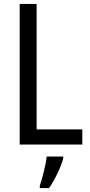

<svg xmlns="http://www.w3.org/2000/svg" viewBox="-20 -734 457 975"><path d="M80 0H398V-77H166V-714H80ZM301 71V61H217C213 102 194 175 182 210V221H229C258 180 289 116 301 71Z"/></svg>

Font: Noto Sans Devanagari UI Condensed
Style: Regular
Weight: 400
Width: 3
Designer: Jelle Bosma - Monotype Design Team
Foundry: Monotype Imaging Inc.
Version: Version 2.004